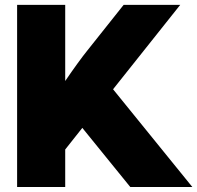

<svg xmlns="http://www.w3.org/2000/svg" viewBox="-20 -752 793 772"><path d="M242.2 0H48.8V-732.4H242.2V-426.3Q268.1 -464.4 291.5 -496.6Q314.9 -528.8 331.1 -548.8L477.1 -732.4H704.6L434.6 -393.1L753.4 0H503.9L311 -237.8L242.2 -150.9Z"/></svg>

Font: Kumbh Sans Black
Style: Regular
Weight: 900
Version: Version 1.005